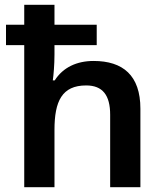

<svg xmlns="http://www.w3.org/2000/svg" viewBox="-20 -780 682 800"><path d="M207 -760H81V-677H5V-592H81V0H207V-239C207 -358 238 -424 339 -424C408 -424 439 -383 439 -302V0H565V-327C565 -466 492 -526 370 -526C301 -526 243 -500 208 -445H200C203 -465 207 -510 207 -553V-592H383V-677H207Z"/></svg>

Font: Noto Sans Tai Tham SemiBold
Style: Regular
Weight: 600
Designer: Monotype Design Team 2013. Revised by David WIlliams 2020
Foundry: Monotype Imaging Inc.
Version: Version 2.002